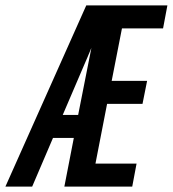

<svg xmlns="http://www.w3.org/2000/svg" viewBox="-51 -690 639 710"><path d="M-31 0 268 -670H568L552 -585H400L362 -391H493L476 -306H345L302 -85H454L438 0H187L222 -180H145L68 0ZM238 -265 287 -513Q280 -496 273 -479.5Q266 -463 259 -447L181 -265Z"/></svg>

Font: Lode Dark
Style: Bold Italic
Weight: 700
Italic angle: -11°
Monospace: yes
Designer: Belleve Invis
Foundry: Belleve Invis
Version: Version 29.2.0; ttfautohint (v1.8.3)